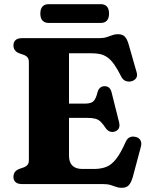

<svg xmlns="http://www.w3.org/2000/svg" viewBox="-20 -883 716 921"><path d="M231 -386H387.5Q417.5 -386 429 -398Q440.5 -410 448 -441Q452 -455.5 460.8 -462.5Q469.5 -469.5 481 -469.5Q507.5 -470 515 -441L551 -297.5Q555.5 -279 550.2 -268Q545 -257 531 -252Q518 -248 506.8 -252.2Q495.5 -256.5 487 -268.5Q474 -288.5 463 -299Q452 -309.5 437.5 -313.5Q423 -317.5 399 -317.5H231ZM44.5 -665.5Q44.5 -681.5 54.8 -690.8Q65 -700 86 -700H455.5Q477 -700 491.5 -704.8Q506 -709.5 518.5 -714.2Q531 -719 545.5 -719Q568 -719 579.2 -706.8Q590.5 -694.5 598 -667L635.5 -536Q640.5 -519.5 633 -508.2Q625.5 -497 610 -493Q595 -489.5 581.8 -495Q568.5 -500.5 560 -518.5Q542.5 -553.5 526.8 -575.2Q511 -597 494.8 -608.2Q478.5 -619.5 460.2 -623.5Q442 -627.5 418.5 -627.5H311V-136Q311 -104.5 327.2 -88.5Q343.5 -72.5 375.5 -72.5H430.5Q464 -72.5 489.2 -82.2Q514.5 -92 536.5 -119.8Q558.5 -147.5 582.5 -201.5Q589.5 -218 601.5 -224Q613.5 -230 629 -226.5Q646 -223.5 653.5 -210.5Q661 -197.5 655.5 -178L617 -34Q609.5 -7.5 598 5.2Q586.5 18 563.5 18Q549.5 18 537.2 13.5Q525 9 510.5 4.5Q496 0 474.5 0H86Q65 0 54.8 -9.2Q44.5 -18.5 44.5 -34.5Q44.5 -61 70.5 -72L92 -79.5Q105 -84 111.8 -92Q118.5 -100 118.5 -115.5V-584.5Q118.5 -600 111.8 -608Q105 -616 92 -620.5L70.5 -628Q44.5 -639 44.5 -665.5ZM173.5 -817.5Q173.5 -840.5 184 -851.8Q194.5 -863 213 -863H463.5Q482.5 -863 492.8 -851.8Q503 -840.5 503 -818Q503 -795.5 492.8 -784.2Q482.5 -773 463.5 -773H213Q194.5 -773 184 -784.2Q173.5 -795.5 173.5 -817.5Z"/></svg>

Font: Fraunces 28pt Soft Wonky
Style: Bold
Weight: 700
Version: Version 1.000;[b76b70a41]